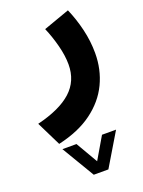

<svg xmlns="http://www.w3.org/2000/svg" viewBox="-196 -392 692 928"><g transform="rotate(-20 150.0 72.0)"><path d="M120.6 466.3 20.5 298.3H92.8L158.2 410.6L224.1 298.3H296.4L195.8 466.3ZM274.9 -323.2Q298.8 -268.6 313.5 -207Q328.1 -145.5 328.1 -84.5Q328.1 0 293.9 71.3Q259.8 142.6 190.4 193.8Q121.1 245.1 14.6 269L-47.4 143.1Q71.3 114.3 129.9 61Q188.5 7.8 188.5 -76.7Q188.5 -121.6 174.6 -175.3Q160.6 -229 140.6 -275.4Z"/></g></svg>

Font: Vazir Black FD-UI
Style: Black-FD-UI
Weight: 900
Designer: Saber Rastikerdar
Foundry: Saber Rastikerdar
Version: Version 30.0.0